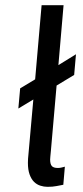

<svg xmlns="http://www.w3.org/2000/svg" viewBox="-20 -720 320 743"><path d="M225 -5Q214 -3 199 0Q184 3 164 3Q150 3 136 -1.5Q122 -6 111.5 -16.5Q101 -27 94.5 -45Q88 -63 88 -90Q88 -95 88.5 -105.5Q89 -116 90 -122L109 -335L51 -300L58 -378L116 -413L141 -700H226L206 -468L274 -510L267 -430L199 -389L177 -137Q176 -127 175 -116.5Q174 -106 174 -103Q174 -85 180.5 -77.5Q187 -70 204 -70Q212 -70 219.5 -72Q227 -74 231 -75Z"/></svg>

Font: Share
Style: Italic
Weight: 400
Version: Version 1.002